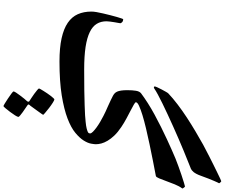

<svg xmlns="http://www.w3.org/2000/svg" viewBox="-114 -767 1289 1101"><g transform="rotate(90 530.5 -216.5)"><path d="M1061 -617.7Q1047.4 -599.6 1037.1 -574Q1026.9 -548.3 1018.3 -524.9Q1009.8 -501.5 1002.7 -484.4Q995.6 -467.3 989.3 -465.8Q948.2 -458 900.9 -448.7Q853.5 -439.5 806.4 -429.4Q759.3 -419.4 716.1 -409.2Q672.9 -398.9 639.6 -388.7Q606.4 -378.4 586.4 -369.1Q566.4 -359.9 566.4 -351.1Q566.4 -347.2 579.6 -339.6Q592.8 -332 613.5 -321.3Q634.3 -310.5 659.4 -297.1Q684.6 -283.7 708.5 -267.6Q738.3 -247.6 757.1 -227.8Q775.9 -208 787.1 -189Q798.3 -169.9 802.7 -153.1Q807.1 -136.2 807.1 -121.6Q807.1 -112.8 803.7 -94Q800.3 -75.2 785.9 -52Q771.5 -28.8 741.9 -4.2Q712.4 20.5 659.4 40.8Q606.4 61 526.9 74Q447.3 86.9 333 86.9Q253.9 86.9 199.2 74.7Q144.5 62.5 110.6 39.3Q76.7 16.1 61.5 -18.1Q46.4 -52.2 46.4 -96.2Q46.4 -107.9 49.3 -125.5Q52.2 -143.1 57.1 -163.3Q62 -183.6 67.1 -204.3Q72.3 -225.1 77.1 -241.5Q82 -257.8 85.4 -268.1Q88.9 -278.3 89.4 -278.3Q101.6 -278.3 107.4 -272Q113.3 -265.6 113.3 -262.2Q113.3 -259.8 111.3 -250Q109.4 -240.2 107.4 -228Q105.5 -215.8 103.8 -203.4Q102.1 -190.9 102.1 -182.6Q102.1 -150.9 116.5 -127Q130.9 -103 163.8 -86.9Q196.8 -70.8 249.5 -62.7Q302.2 -54.7 378.9 -54.7Q448.7 -54.7 498.5 -55.4Q548.3 -56.2 583.3 -57.4Q618.2 -58.6 640.6 -59.8Q663.1 -61 678.2 -63Q702.6 -65.4 716.1 -68.8Q729.5 -72.3 736.1 -75.4Q742.7 -78.6 743.9 -82.3Q745.1 -85.9 745.1 -88.9Q745.1 -95.2 735.4 -105Q725.6 -114.7 710.9 -125.5Q696.3 -136.2 678.7 -146.5Q661.1 -156.7 645 -165Q635.3 -170.4 619.6 -177.5Q604 -184.6 586.9 -192.1Q569.8 -199.7 554 -207.3Q538.1 -214.8 529.3 -219.7Q522 -223.6 515.9 -229Q509.8 -234.4 505.6 -243.4Q501.5 -252.4 499.3 -266.8Q497.1 -281.2 497.1 -302.2Q497.1 -331.1 500.5 -351.6Q503.9 -372.1 515.1 -380.9Q539.6 -399.4 571 -419.4Q602.5 -439.5 637.5 -458.5Q672.4 -477.5 708.7 -495.6Q745.1 -513.7 778.3 -529.1Q811.5 -544.4 840.1 -557.1Q868.7 -569.8 888.7 -578.1Q904.8 -584.5 930.9 -594.2Q957 -604 982.4 -612.3Q1007.8 -620.6 1027.3 -626.7Q1046.9 -632.8 1049.3 -632.8Q1051.3 -632.8 1056.2 -626.2Q1061 -619.6 1061 -617.7ZM650.4 322.3Q650.4 327.6 641.6 341.6Q632.8 355.5 621.8 370.1Q610.8 384.8 600.8 396.5Q590.8 408.2 588.4 408.2Q586.4 408.2 573.2 400.4Q560.1 392.6 544.9 382.3Q529.8 372.1 517.1 362.8Q504.4 353.5 504.4 350.1Q504.4 346.2 511.2 335.7Q518.1 325.2 527.3 313Q536.6 300.8 545.7 289.3Q554.7 277.8 560.1 272.9Q563.5 268.6 563 265.6Q563 262.2 561.5 260.7Q555.7 256.8 543.2 248.8Q530.8 240.7 518.3 231.7Q505.9 222.7 496.6 214.8Q487.3 207 487.3 204.1Q487.3 202.1 491.5 195.1Q495.6 188 501.7 178.2Q507.8 168.5 515.1 157.5Q522.5 146.5 529.5 137.5Q536.6 128.4 542.2 122.3Q547.9 116.2 550.3 116.2Q554.7 116.2 569.3 125.5Q584 134.8 599.1 146.5Q614.3 158.2 626.2 168.5Q638.2 178.7 638.2 180.2Q638.2 182.1 631.3 191.7Q624.5 201.2 615.7 213.4Q606.9 225.6 598.4 237.3Q589.8 249 585.9 254.4Q584.5 255.9 581.8 258.8Q579.1 261.7 579.1 265.1Q579.1 267.6 585 271.5Q590.3 275.4 601.3 282.7Q612.3 290 623.3 297.9Q634.3 305.7 642.3 312.7Q650.4 319.8 650.4 322.3ZM1030.8 -828.1 1026.9 -820.8Q1023.4 -813 1017.3 -799.3Q1011.2 -785.6 1003.9 -766.6Q996.6 -747.6 988.8 -726.1Q982.9 -709.5 977.3 -699Q971.7 -688.5 966.6 -682.1Q961.4 -675.8 956.8 -672.4Q952.1 -668.9 948.2 -667Q930.2 -659.7 903.3 -648.9Q876.5 -638.2 844.2 -625Q812 -611.8 776.6 -596.4Q741.2 -581.1 705.8 -565.2Q670.4 -549.3 636.2 -533.4Q602.1 -517.6 573.2 -503.4Q544.4 -489.3 522.2 -477.3Q500 -465.3 488.3 -457Q487.8 -456.5 484.4 -455.3Q481 -454.1 479.5 -454.1Q479 -454.1 477.3 -455.8Q475.6 -457.5 475.6 -459Q475.6 -462.4 480.7 -473.9Q485.8 -485.4 492.7 -498.3Q499.5 -511.2 505.9 -522.5Q512.2 -533.7 515.6 -537.1Q543.5 -563.5 579.1 -590.6Q614.7 -617.7 653.8 -643.3Q692.9 -668.9 733.4 -692.9Q773.9 -716.8 810.5 -737.3Q818.4 -741.2 836.2 -750.7Q854 -760.3 876.5 -771.7Q898.9 -783.2 923.6 -795.4Q948.2 -807.6 968.8 -817.6Q989.3 -827.6 1003.2 -834.2Q1017.1 -840.8 1019 -840.8Q1021 -840.8 1025.9 -835.7Q1030.8 -830.6 1030.8 -828.1Z"/></g></svg>

Font: Accordance
Style: Bold-Italic
Weight: 700
Italic angle: -11°
Version: Version 1.2 (build January 31, 2020) Miklal Software Solutio